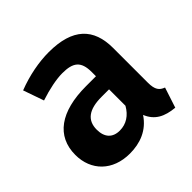

<svg xmlns="http://www.w3.org/2000/svg" viewBox="-157 -738 902 902"><g transform="rotate(-45 294.5 -286.5)"><path d="M511 -159V-390C511 -519 442 -590 283 -590C218 -590 143 -576 71 -548L107 -445C164 -464 220 -475 258 -475C329 -475 360 -453 360 -381V-353H294C125 -353 30 -285 30 -160C30 -56 102 17 216 17C284 17 347 -6 388 -68C411 -12 455 9 519 15L552 -86C525 -96 511 -112 511 -159ZM259 -93C211 -93 185 -122 185 -173C185 -235 226 -266 310 -266H360V-157C337 -116 302 -93 259 -93Z"/></g></svg>

Font: Glow Sans TC Normal
Style: Bold
Weight: 700
Designer: Ryoko NISHIZUKA (kana, bopomofo & ideographs); Paul D. Hunt (Latin, Greek & Cyrillic); Sandoll Communications, Soo-young
Version: Version 0.93